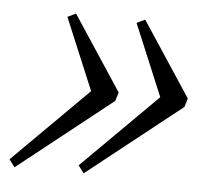

<svg xmlns="http://www.w3.org/2000/svg" viewBox="-42 -461 544 473"><g transform="rotate(5 230.0 -225.0)"><path d="M192 -207.5 107.5 -409.5 128 -419.5 249.5 -235 243 -213.5 10 -29 -4 -47.5 208 -258.5ZM363 -207.5 278.5 -409.5 299 -419.5 420.5 -235 414 -213.5 181 -29 167 -47.5 379 -258.5Z"/></g></svg>

Font: Newsreader 16pt 16pt Light
Style: Italic
Weight: 300
Italic angle: -17°
Version: Version 1.003